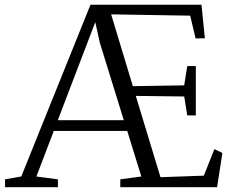

<svg xmlns="http://www.w3.org/2000/svg" viewBox="-20 -778 987 798"><path d="M1 0H220.7V-32.7L131.3 -44.4L203.6 -233.9H508.8L567.4 -44.4L480 -32.7V0H882.3L904.3 -142.1L871.1 -158.2L827.1 -47.9L647 -41.5L544.4 -379.4L745.6 -377L758.3 -298.3H793.9V-503.4H758.3L745.6 -423.3L532.2 -419.9L441.9 -718.3L770.5 -712.9L793 -618.2L831.5 -619.1L817.4 -758.3H356L68.4 -44.4L1 -32.7ZM220.2 -278.3 376 -686 395 -600.1 494.6 -278.3Z"/></svg>

Font: Merriweather
Style: Light
Weight: 250
Designer: Eben Sorkin ( eben@eyebytes.com )
Foundry: Sorkin Type Co.
Version: Version 1.003